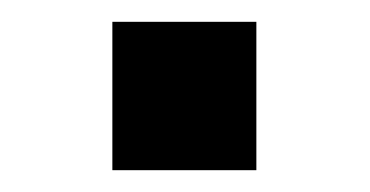

<svg xmlns="http://www.w3.org/2000/svg" viewBox="-20 -437 339 176"><path d="M83 -417H215V-281H83Z"/></svg>

Font: Hanken Grotesk ExtraBold
Style: Regular
Weight: 800
Designer: Alfredo Marco Pradil
Foundry: Hanken Design Co.
Version: Version 3.014